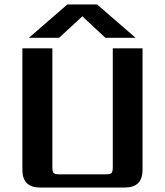

<svg xmlns="http://www.w3.org/2000/svg" viewBox="-20 -838 738 858"><path d="M109 -669 281 -818H414L586 -669H451L348 -765L244 -669ZM214 -622V-90Q214 -70 220 -64.5Q226 -59 245 -59H453Q472 -59 478 -64.5Q484 -70 484 -90V-622H617V-79Q617 0 538 0H159Q80 0 80 -79V-622Z"/></svg>

Font: Sarpanch SemiBold
Style: Regular
Weight: 600
Designer: Manushi Parikh (Devanagari and Latin), Jyotish Sonowal (Devanagari)
Foundry: Indian Type Foundry
Version: Version 2.004;PS 1.0;hotconv 1.0.78;makeotf.lib2.5.61930; tt